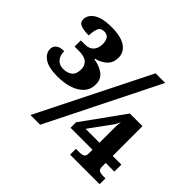

<svg xmlns="http://www.w3.org/2000/svg" viewBox="-161 -943 1162 1162"><g transform="rotate(45 420.0 -362.0)"><path d="M171 -280Q95 -280 58.5 -305Q22 -330 22 -367Q22 -390 39.5 -404Q57 -418 92 -418Q92 -381 111 -359Q130 -337 164 -337Q198 -337 220.5 -354Q243 -371 243 -414Q243 -444 222.5 -463Q202 -482 152 -482H117V-535H152Q189 -535 208 -556Q227 -577 227 -614Q227 -642 215.5 -658Q204 -674 180 -674Q149 -674 139.5 -649Q130 -624 130 -590Q86 -590 61.5 -599.5Q37 -609 37 -636Q37 -673 75 -698.5Q113 -724 193 -724Q273 -724 313 -696.5Q353 -669 353 -623Q353 -579 326 -553.5Q299 -528 256 -517V-512Q304 -505 337 -481Q370 -457 370 -411Q370 -367 343.5 -338Q317 -309 272 -294.5Q227 -280 171 -280ZM221 0 578 -714H660L304 0ZM560 0V-50H594Q610 -50 622.5 -56Q635 -62 635 -86V-117H447V-164L640 -432H748V-177H822V-117H748V-86Q748 -62 760.5 -56Q773 -50 790 -50H813V0ZM516 -177H635V-291Q635 -307 635.5 -322.5Q636 -338 639 -357Q634 -346 629 -336Q624 -326 620 -320Z"/></g></svg>

Font: Noto Serif ExtraBold
Style: Regular
Weight: 800
Designer: Monotype Design Team
Foundry: Monotype Imaging Inc.
Version: Version 2.014